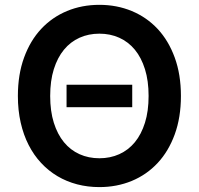

<svg xmlns="http://www.w3.org/2000/svg" viewBox="-20 -757 815 787"><path d="M721.6 -363.6Q721.6 -275.6 696.2 -206.1Q670.8 -136.7 626.1 -88.8Q581.3 -40.8 520.1 -15.4Q458.8 9.9 387.4 9.9Q339.8 9.9 296.3 -1.4Q252.8 -12.8 215.7 -34.8Q178.6 -56.8 148.6 -89Q118.6 -121.1 97.5 -162.5Q76.3 -203.8 64.8 -254.4Q53.3 -305 53.3 -363.6Q53.3 -451.7 78.7 -521.1Q104 -590.6 148.8 -638.5Q193.5 -686.4 254.6 -711.8Q315.7 -737.2 387.4 -737.2Q458.8 -737.2 520.1 -711.8Q581.3 -686.4 626.1 -638.5Q670.8 -590.6 696.2 -521.1Q721.6 -451.7 721.6 -363.6ZM589.1 -363.6Q589.1 -425.8 574.2 -473.4Q559.3 -521 532.7 -553.3Q506 -585.6 468.9 -602.3Q431.8 -619 387.4 -619Q343 -619 305.9 -602.3Q268.8 -585.6 242.2 -553.3Q215.6 -521 200.6 -473.4Q185.7 -425.8 185.7 -363.6Q185.7 -301.5 200.6 -253.9Q215.6 -206.3 242.2 -174Q268.8 -141.7 305.9 -125Q343 -108.3 387.4 -108.3Q431.8 -108.3 468.9 -125Q506 -141.7 532.7 -174Q559.3 -206.3 574.2 -253.9Q589.1 -301.5 589.1 -363.6ZM522 -317.5H252.8V-409.8H522Z"/></svg>

Font: Interop SemBd
Style: Regular
Weight: 600
Designer: Rasmus Andersson, Google, Jang Haemin
Foundry: jhaemin
Version: Version 1.008